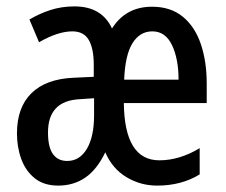

<svg xmlns="http://www.w3.org/2000/svg" viewBox="-20 -570 705 600"><path d="M455 -549Q513 -549 551 -518Q589 -487 607.5 -432.5Q626 -378 626 -309V-248H367Q369 -69 478 -69Q541 -69 604 -107V-25Q547 10 471 10Q419 10 375 -16.5Q331 -43 309 -94Q283 -40 246.5 -15Q210 10 162 10Q117 10 88.5 -13Q60 -36 46.5 -73Q33 -110 33 -153Q33 -234 78 -278.5Q123 -323 209 -327L273 -330V-367Q273 -418 257.5 -445Q242 -472 206 -472Q161 -472 102 -438L72 -509Q102 -527 137 -538.5Q172 -550 213 -550Q298 -550 330 -481Q373 -549 455 -549ZM456 -472Q417 -472 394 -435Q371 -398 368 -321H538Q538 -386 517.5 -429Q497 -472 456 -472ZM229 -260Q130 -255 130 -156Q130 -110 145.5 -88.5Q161 -67 190 -67Q229 -67 251.5 -105Q274 -143 274 -210V-263Z"/></svg>

Font: Noto Sans Gujarati UI ExtraCondensed Medium
Style: Regular
Weight: 500
Width: 2
Designer: Jelle Bosma - Monotype Design Team, Universal Thirst
Foundry: Monotype Imaging Inc.
Version: Version 2.106; ttfautohint (v1.8.4.7-5d5b)